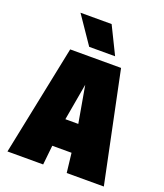

<svg xmlns="http://www.w3.org/2000/svg" viewBox="-164 -1033 978 1142"><g transform="rotate(20 325.0 -462.0)"><path d="M109 -123V-298H552V-123ZM163 -698H485L630 0H395L362 -286L319 -531L276 -286L246 0H20ZM428 -751H264L146 -924H343Z"/></g></svg>

Font: Azeret Mono Thin Black
Style: Regular
Weight: 900
Version: Version 1.002